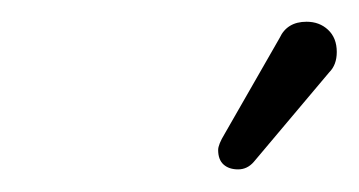

<svg xmlns="http://www.w3.org/2000/svg" viewBox="-20 -716 325 174"><path d="M210 -569.3 278.3 -650.4Q285.2 -657.2 285.2 -668.9Q285.2 -681.6 277.3 -689Q269.5 -696.3 257.8 -696.3Q240.2 -696.3 233.4 -681.6Q233.4 -681.6 183.6 -594.7Q177.7 -585 177.7 -580.1Q177.7 -571.3 182.6 -566.9Q187.5 -562.5 195.8 -562.5Q204.1 -562.5 210 -569.3Z"/></svg>

Font: FakePearl
Style: ExtraLight
Weight: 300
Version: Version 1.2